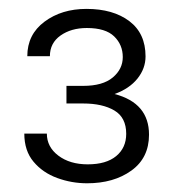

<svg xmlns="http://www.w3.org/2000/svg" viewBox="-20 -736 401 436"><path d="M130.9 -501V-541H168.9Q213.4 -541 236.1 -560.1Q258.8 -579.1 258.8 -606.4Q258.8 -634.3 239.3 -653.3Q219.7 -672.4 177.2 -672.4Q141.6 -672.4 117.4 -655.3Q93.3 -638.2 93.3 -608.4H42Q42 -657.7 81.1 -686.8Q120.1 -715.8 176.3 -715.8Q236.8 -715.8 273.7 -688Q310.5 -660.2 310.5 -607.9Q310.5 -580.6 292.2 -557.6Q273.9 -534.7 240.2 -522.5Q318.4 -502 318.4 -430.2Q318.4 -377.4 278.3 -348.6Q238.3 -319.8 177.7 -319.8Q142.6 -319.8 109.9 -331.8Q77.1 -343.8 56.2 -368.7Q35.2 -393.6 35.2 -432.6H86.4Q86.4 -402.3 112.5 -382.6Q138.7 -362.8 179.2 -362.8Q221.2 -362.8 243.9 -381.6Q266.6 -400.4 266.6 -432.1Q266.6 -469.2 239.7 -485.1Q212.9 -501 168.9 -501Z"/></svg>

Font: Vazirmatn RD UI ExtraLight
Style: Regular
Weight: 200
Designer: Saber Rastikerdar
Foundry: Saber Rastikerdar
Version: Version 33.003